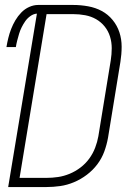

<svg xmlns="http://www.w3.org/2000/svg" viewBox="-20 -755 540 775"><path d="M13 0 129 -700Q115 -699 102.5 -690Q90 -681 82 -669.5Q74 -658 67.5 -645Q61 -632 57 -618.5Q53 -605 49.5 -591.5Q46 -578 44 -565H6Q9 -583 13.5 -601.5Q18 -620 25 -638Q32 -656 42 -673Q52 -690 66 -704.5Q80 -719 98 -727Q116 -735 134 -735H275Q306 -735 336 -729.5Q366 -724 391 -710.5Q416 -697 434.5 -674.5Q453 -652 462 -624.5Q471 -597 471 -566.5Q471 -536 466 -505L416 -199Q411 -171 401 -143.5Q391 -116 373 -92Q355 -68 330.5 -49.5Q306 -31 278.5 -19.5Q251 -8 223 -4Q195 0 167 0ZM59 -37H167Q191 -37 214.5 -40.5Q238 -44 261 -53.5Q284 -63 304.5 -78.5Q325 -94 340 -114.5Q355 -135 364 -158.5Q373 -182 377 -205L427 -511Q431 -536 431 -560.5Q431 -585 424 -607.5Q417 -630 402.5 -648Q388 -666 368 -677.5Q348 -689 324 -693.5Q300 -698 275 -698H168Z"/></svg>

Font: Iosevka Extralight
Style: Italic
Weight: 200
Italic angle: -9°
Monospace: yes
Designer: Belleve Invis
Foundry: Belleve Invis
Version: Version 32.5.0; ttfautohint (v1.8.4)